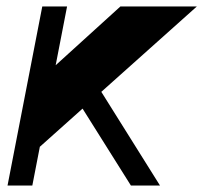

<svg xmlns="http://www.w3.org/2000/svg" viewBox="-20 -574 629 594"><path d="M95 -112.5 117 -340.2 352.5 -554H589ZM3.3 0 110.8 -554H187.5L80 0ZM385 0 217 -267.3 272.5 -323.3 475 0Z"/></svg>

Font: Savate ExtraLight
Style: Italic
Weight: 200
Italic angle: -11°
Designer: Max Esnée
Foundry: Plomb Type
Version: Version 2.000